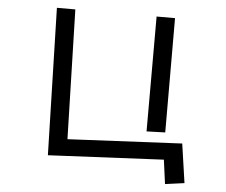

<svg xmlns="http://www.w3.org/2000/svg" viewBox="-55 -779 1111 944"><g transform="rotate(5 500.0 -306.5)"><path d="M680 -715H771L772 -151L680 -148ZM777 -17 207 11 188 -715H279L296 -76L860 -104L888 89L793 102Z"/></g></svg>

Font: Moralerspace Krypton JPDOC
Style: Regular
Weight: 400
Version: v0.0.6; ttfautohint (v1.8.4.7-5d5b-dirty) -l 6 -r 45 -G 200 